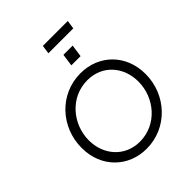

<svg xmlns="http://www.w3.org/2000/svg" viewBox="-296 -1285 1472 1472"><g transform="rotate(-45 440.5 -548.5)"><path d="M684 -1039 694 -1109H424L414 -1039ZM573 -849 587 -949H487L473 -849ZM430 12C655 12 829 -174 829 -400C829 -611 678 -757 479 -757C253 -757 81 -571 81 -345C81 -133 233 12 430 12ZM431 -63C270 -63 161 -189 161 -347C161 -524 295 -682 479 -682C642 -682 749 -557 749 -398C749 -221 615 -63 431 -63Z"/></g></svg>

Font: Plus Jakarta Sans
Style: Italic
Weight: 400
Italic angle: -8°
Designer: Gumpita Rahayu
Foundry: Tokotype
Version: Version 2.071;gftools[0.9.30]